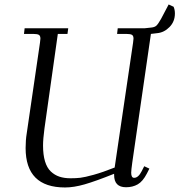

<svg xmlns="http://www.w3.org/2000/svg" viewBox="-20 -828 800 856"><path d="M86.9 -676.8 89.8 -702.1H284.2L280.8 -676.8H237.8L178.2 -254.9Q171.9 -208 171.9 -179.2Q171.9 -137.7 180.7 -108.6Q189.5 -79.6 206.5 -63.5Q223.6 -47.4 245.1 -40.3Q266.6 -33.2 294.9 -33.2Q318.4 -33.2 337.9 -35.4Q357.4 -37.6 397.9 -48.8Q438.5 -60.1 491.2 -81.1L573.2 -637.2Q575.2 -650.9 575.2 -655.8Q575.2 -668.5 568.4 -672.6Q561.5 -676.8 543 -676.8H502L504.9 -702.1H626L653.8 -705.1Q669.9 -706.5 677.7 -714.1Q685.5 -721.7 698.2 -744.1L731.9 -808.1L753.9 -797.9Q759.8 -784.7 759.8 -768.1Q759.8 -731.9 735.8 -707.5Q711.9 -683.1 681.2 -680.2L652.8 -676.8L569.8 -104Q564.9 -68.8 564.9 -58.1Q564.9 -35.2 578.1 -35.2Q596.7 -35.2 611.8 -64.9L623 -86.9L646 -76.2L634.8 -54.2Q616.7 -19 594 -6.1Q571.3 6.8 542 6.8Q488.8 6.8 488.8 -47.9V-53.2Q405.8 -20 357.4 -6.1Q309.1 7.8 270 7.8Q94.2 7.8 94.2 -168Q94.2 -203.1 99.1 -232.9L158.2 -637.2Q160.2 -650.9 160.2 -655.8Q160.2 -668.5 153.3 -672.6Q146.5 -676.8 127.9 -676.8Z"/></svg>

Font: Dihjauti S
Style: Italic
Weight: 400
Italic angle: -9°
Designer: T. Christopher White
Version: Version 3.0.0